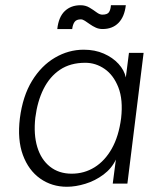

<svg xmlns="http://www.w3.org/2000/svg" viewBox="-20 -702 608 734"><path d="M236 12Q178 12 133.5 -19.5Q89 -51 67.5 -109.5Q46 -168 56 -250Q67 -335 102.5 -393Q138 -451 190 -481.5Q242 -512 300 -512Q343 -512 377 -497Q411 -482 433 -458Q455 -434 461 -406L473 -500H529L467 0H411L423 -92Q407 -58 375.5 -34.5Q344 -11 306.5 0.5Q269 12 236 12ZM254 -38Q302 -38 341.5 -62.5Q381 -87 407.5 -134Q434 -181 443 -250Q451 -321 432.5 -368Q414 -415 380 -438.5Q346 -462 306 -462Q249 -462 209.5 -435.5Q170 -409 146.5 -362Q123 -315 115 -252Q108 -188 122.5 -140Q137 -92 171 -65Q205 -38 254 -38ZM289 -628Q272 -628 265 -618Q258 -608 256 -591H199Q204 -637 227.5 -659.5Q251 -682 288 -682Q307 -682 322 -673Q337 -664 349 -655Q361 -646 371 -646Q391 -646 397 -656Q403 -666 404 -682H461Q456 -638 433 -614.5Q410 -591 372 -591Q358 -591 346 -596.5Q334 -602 323.5 -609.5Q313 -617 304.5 -622.5Q296 -628 289 -628Z"/></svg>

Font: Inclusive Sans Light
Style: Italic
Weight: 300
Italic angle: -7°
Designer: Olivia King
Foundry: Olivia King
Version: Version 2.004